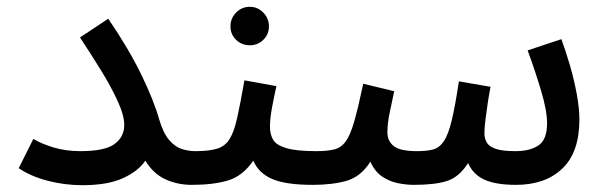

<svg xmlns="http://www.w3.org/2000/svg" viewBox="-20 -538 1772 564"><path d="M216 -94Q288 -94 316.5 -115Q345 -136 345 -171Q345 -199 325.5 -241.5Q306 -284 276 -332.5Q246 -381 215 -428L298 -483Q358 -395 395 -319Q432 -243 448 -186Q460 -146 477.5 -126Q495 -106 515 -100Q535 -94 553 -94Q578 -94 590 -80Q602 -66 602 -47Q602 -26 586 -10.5Q570 5 543 5Q501 5 465.5 -11.5Q430 -28 407 -66Q386 -35 341 -14.5Q296 6 222 6Q170 6 120 -7Q70 -20 35 -44L78 -130Q103 -115 138.5 -104.5Q174 -94 216 -94Z M714 -405Q690 -405 673.5 -421Q657 -437 657 -461Q657 -484 673.5 -501Q690 -518 714 -518Q737 -518 753.5 -501Q770 -484 770 -461Q770 -437 753.5 -421Q737 -405 714 -405Z M544 5 554 -94Q595 -94 618.5 -101.5Q642 -109 655 -130.5Q668 -152 677 -193Q686 -234 698 -302L792 -285Q786 -259 779.5 -224.5Q773 -190 773 -166Q773 -144 782 -128Q791 -112 820.5 -103Q850 -94 909 -94Q935 -94 946.5 -80Q958 -66 958 -47Q958 -26 942 -10.5Q926 5 899 5Q820 5 780 -12Q740 -29 724 -66Q693 -21 650 -8Q607 5 544 5Z M899 5 909 -94Q941 -94 961.5 -99Q982 -104 995.5 -122.5Q1009 -141 1020.5 -181Q1032 -221 1047 -292L1138 -270Q1133 -245 1125.5 -211Q1118 -177 1118 -149Q1118 -124 1136.5 -109Q1155 -94 1205 -94Q1234 -94 1252.5 -99Q1271 -104 1284 -123.5Q1297 -143 1307 -184.5Q1317 -226 1328 -299L1421 -283Q1417 -263 1413 -237Q1409 -211 1406 -186.5Q1403 -162 1403 -146Q1403 -132 1409.5 -120Q1416 -108 1435.5 -101Q1455 -94 1494 -94Q1537 -94 1562 -111Q1587 -128 1587 -176Q1587 -213 1569.5 -271.5Q1552 -330 1530 -390L1629 -423Q1642 -388 1654.5 -345Q1667 -302 1674.5 -260Q1682 -218 1682 -187Q1682 -91 1632 -43Q1582 5 1496 5Q1437 5 1403.5 -10Q1370 -25 1355 -59Q1329 -18 1293.5 -6.5Q1258 5 1196 5Q1173 5 1148.5 0Q1124 -5 1102.5 -19.5Q1081 -34 1068 -63Q1040 -19 998.5 -7Q957 5 899 5Z"/></svg>

Font: Noto Sans Arabic Med
Style: Regular
Weight: 500
Designer: Monotype Design Team, Nadine Chahine, Nizar Qandah and Khaled Hosny
Foundry: Monotype Imaging Inc.
Version: Version 2.012; ttfautohint (v1.8.4.7-5d5b)